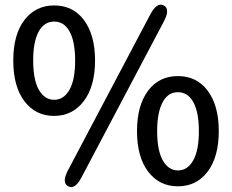

<svg xmlns="http://www.w3.org/2000/svg" viewBox="-20 -773 979 810"><path d="M268 13Q239 -2 267 -55L614 -712Q642 -765 671 -750Q699 -735 671 -682L324 -25Q296 28 268 13ZM606 -392Q652 -452 730.5 -452Q809 -452 855 -392Q903 -329 903 -220Q903 -111 856 -49Q809 13 730.5 13Q652 13 605 -49Q558 -111 558 -220Q558 -329 606 -392ZM794 -345Q771 -384 730.5 -384Q690 -384 668 -345Q643 -302 643 -220Q643 -138 667 -96Q691 -54 731 -54Q771 -54 795 -96Q819 -138 819 -220Q819 -302 794 -345ZM333 -690Q381 -627 381 -518Q381 -409 333.5 -346.5Q286 -284 208 -284Q130 -284 83 -346Q36 -408 36 -517.5Q36 -627 83 -688.5Q130 -750 208.5 -750Q287 -750 333 -690ZM272 -643Q249 -682 208.5 -682Q168 -682 145 -643Q120 -600 120 -518Q120 -436 144 -394Q168 -352 208.5 -352Q249 -352 273 -394Q297 -436 297 -518Q297 -600 272 -643Z"/></svg>

Font: Resource Han Rounded JP Medium
Style: Regular
Weight: 500
Designer: Cyano Hao (round all glyphs); Ryoko NISHIZUKA 西塚涼子 (kana, bopomofo & ideographs); Paul D. Hunt (Latin, Greek & Cyrillic)
Foundry: Cyano Hao
Version: 0.990